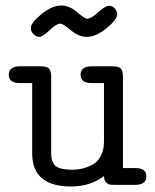

<svg xmlns="http://www.w3.org/2000/svg" viewBox="-20 -672 565 698"><path d="M12 -400Q12 -431 53 -431H126Q151 -431 158.5 -422.5Q166 -414 166 -390V-120Q166 -104 167.5 -95.5Q169 -87 175.5 -76Q182 -65 199.5 -60Q217 -55 245 -55Q260 -55 276.5 -58.5Q293 -62 313 -71.5Q333 -81 345.5 -103Q358 -125 358 -157V-370H313Q273 -370 273 -400Q273 -431 314 -431H387Q412 -431 419.5 -422.5Q427 -414 427 -390V-61H472Q512 -61 512 -31Q512 0 471 0H398Q386 0 379.5 -1Q373 -2 365.5 -9.5Q358 -17 358 -32Q308 6 239 6Q97 6 97 -114V-370H52Q12 -370 12 -400ZM92 -570Q92 -589 130.5 -620.5Q169 -652 203 -652Q232 -652 260 -628Q288 -604 297 -604Q311 -604 337 -627.5Q363 -651 376 -651Q389 -651 397.5 -641Q406 -631 406 -620Q406 -601 367.5 -569.5Q329 -538 295 -538Q266 -538 237.5 -562Q209 -586 200 -586Q185 -586 160 -562Q135 -538 123 -538Q111 -538 101.5 -548Q92 -558 92 -570Z"/></svg>

Font: CMU Typewriter Text
Style: Regular
Weight: 500
Monospace: yes
Version: Version 0.7.0